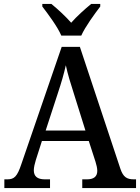

<svg xmlns="http://www.w3.org/2000/svg" viewBox="-20 -951 708 971"><path d="M290 -771H391C411 -816 458 -880 487 -918V-931H441C409 -905 368 -868 340 -836C312 -868 272 -905 240 -931H194V-918C223 -880 271 -816 290 -771ZM2 0H233V-44H207C168 -44 151 -60 151 -90C151 -104 156 -125 161 -141L192 -238H429L463 -133C468 -117 472 -100 472 -87C472 -58 454 -44 420 -44H396V0H668V-44H657C621 -44 603 -56 589 -97L384 -714H292L88 -121C67 -58 52 -44 17 -44H2ZM211 -291 273 -481C291 -535 303 -577 313 -621C322 -577 337 -529 355 -473L412 -291Z"/></svg>

Font: Noto Serif SemiCondensed Medium
Style: Regular
Weight: 500
Width: 4
Designer: Monotype Design Team
Foundry: Monotype Imaging Inc.
Version: Version 2.014